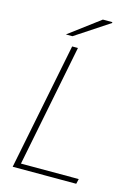

<svg xmlns="http://www.w3.org/2000/svg" viewBox="-125 -896 681 963"><g transform="rotate(15 216.0 -415.0)"><path d="M40 0 172 -660H202L76 -26H376L370 0ZM126 -710 286 -830H334L336 -826L160 -710Z"/></g></svg>

Font: Source Sans 3
Style: Italic
Weight: 200
Italic angle: -11°
Designer: Paul D. Hunt
Foundry: Adobe
Version: Version 3.046;hotconv 1.0.118;makeotfexe 2.5.65603